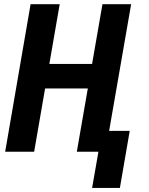

<svg xmlns="http://www.w3.org/2000/svg" viewBox="-20 -731 718 925"><path d="M461.4 -422.9 440.4 -304.7H156.7L177.2 -422.9ZM267.6 -710.9 144.5 0H4.9L127.4 -710.9ZM611.8 -710.9 488.3 0H350.1L473.6 -710.9ZM605 -100.6 557.6 174.3H423.8L471.7 -100.6Z"/></svg>

Font: Roboto Condensed
Style: Bold Italic
Weight: 700
Italic angle: -12°
Designer: Christian Robertson
Foundry: Google
Version: Version 3.0